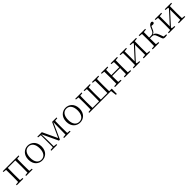

<svg xmlns="http://www.w3.org/2000/svg" viewBox="639 -2642 4920 4920"><g transform="rotate(-45 3099.0 -182.0)"><path d="M130 0H198C196 -48 195 -158 195 -226V-283C195 -349 196 -460 198 -508H130C132 -460 133 -349 133 -283V-226C133 -158 132 -48 130 0ZM469 0H535C533 -48 532 -158 532 -226V-283C532 -349 533 -460 535 -508H469C471 -460 472 -349 472 -283V-226C472 -158 471 -48 469 0ZM46 0H282V-27L175 -38H155L46 -27ZM385 0H620V-27L514 -38H493L385 -27ZM46 -482 155 -470H163V-508H46ZM502 -470H514L619 -482V-508H502ZM163 -477H502V-508H163Z M959 14C1081 14 1200 -72 1200 -253C1200 -433 1080 -522 959 -522C838 -522 719 -433 719 -253C719 -72 837 14 959 14ZM959 -16C852 -16 786 -101 786 -252C786 -403 852 -491 959 -491C1065 -491 1132 -403 1132 -252C1132 -101 1065 -16 959 -16Z M1619 -45H1655L1859 -496H1865V-508H1834L1642 -84H1661L1462 -508H1403V-496H1407ZM1846 0H1909C1907 -48 1906 -158 1906 -226V-283C1906 -349 1907 -460 1909 -508H1853L1849 -223ZM1298 0H1510V-27L1413 -38H1398L1298 -27ZM1759 0H1994V-27L1887 -38H1867L1759 -27ZM1299 -482 1398 -470H1410V-508H1299ZM1389 0H1422V-224L1413 -508H1389ZM1874 -470H1888L1995 -482V-508H1874Z M2333 14C2455 14 2574 -72 2574 -253C2574 -433 2454 -522 2333 -522C2212 -522 2093 -433 2093 -253C2093 -72 2211 14 2333 14ZM2333 -16C2226 -16 2160 -101 2160 -252C2160 -403 2226 -491 2333 -491C2439 -491 2506 -403 2506 -252C2506 -101 2439 -16 2333 -16Z M2756 0H2821C2818 -48 2817 -158 2817 -226V-283C2817 -349 2818 -460 2821 -508H2756C2758 -460 2759 -349 2759 -283V-226C2759 -158 2758 -48 2756 0ZM3058 0H3123C3121 -48 3119 -158 3119 -226V-283C3119 -349 3121 -460 3123 -508H3058C3060 -460 3061 -349 3061 -283V-226C3061 -158 3060 -48 3058 0ZM3359 0H3425C3423 -48 3422 -158 3422 -226V-283C3422 -349 3423 -460 3425 -508H3359C3361 -460 3362 -349 3362 -283V-226C3362 -158 3361 -48 3359 0ZM3481 158H3514L3518 -30H2789V0H3489L3458 -26ZM2672 -482 2781 -470H2801L2902 -482V-508H2672ZM2978 -482 3082 -470H3101L3204 -482V-508H2978ZM3279 -482 3382 -470H3402L3509 -482V-508H3279ZM2672 0H2789V-38H2781L2672 -27Z M3689 0H3757C3755 -48 3754 -158 3754 -256V-275C3754 -349 3755 -460 3757 -508H3689C3691 -460 3692 -349 3692 -283V-226C3692 -158 3691 -48 3689 0ZM4038 0H4105C4103 -48 4102 -158 4102 -226V-283C4102 -349 4103 -460 4105 -508H4038C4041 -460 4042 -349 4042 -275V-256C4042 -158 4041 -48 4038 0ZM3605 0H3840V-27L3734 -38H3714L3605 -27ZM3605 -482 3714 -470H3734L3840 -482V-508H3605ZM3955 0H4189V-27L4084 -38H4063L3955 -27ZM3955 -482 4063 -470H4084L4189 -482V-508H3955ZM3722 -252H4072V-282H3722Z M4282 0H4517V-27L4411 -38H4390L4282 -27ZM4645 0H4879V-27L4771 -38H4750L4645 -27ZM4366 0H4427V-508H4366C4368 -460 4369 -349 4369 -283V-226C4369 -158 4368 -48 4366 0ZM4407 -45 4590 -246 4774 -447H4780L4752 -465L4567 -262L4383 -61H4377ZM4734 0H4795C4793 -48 4792 -158 4792 -226V-283C4792 -349 4793 -460 4795 -508H4734ZM4282 -482 4391 -470H4412L4517 -482V-508H4282ZM4645 -482 4751 -470H4772L4879 -482V-508H4645Z M4972 0H5207V-27L5101 -38H5081L4972 -27ZM4972 -482 5081 -470H5101L5207 -482V-508H4972ZM5056 0H5124C5122 -48 5121 -158 5121 -254V-273C5121 -349 5122 -460 5124 -508H5056C5058 -460 5059 -349 5059 -283V-226C5059 -158 5058 -48 5056 0ZM5340 -40C5353 -2 5369 8 5425 8C5443 8 5469 4 5490 0V-26L5368 -38L5410 -14L5359 -151C5328 -233 5292 -260 5217 -268V-257C5275 -268 5311 -298 5341 -381C5360 -433 5375 -454 5400 -479L5355 -453C5375 -447 5394 -443 5423 -443C5457 -443 5475 -458 5475 -483C5475 -504 5462 -516 5438 -522C5378 -514 5348 -482 5314 -392C5279 -298 5242 -277 5181 -277H5089V-249H5182C5244 -249 5267 -237 5293 -169Z M5554 0H5789V-27L5683 -38H5662L5554 -27ZM5917 0H6151V-27L6043 -38H6022L5917 -27ZM5638 0H5699V-508H5638C5640 -460 5641 -349 5641 -283V-226C5641 -158 5640 -48 5638 0ZM5679 -45 5862 -246 6046 -447H6052L6024 -465L5839 -262L5655 -61H5649ZM6006 0H6067C6065 -48 6064 -158 6064 -226V-283C6064 -349 6065 -460 6067 -508H6006ZM5554 -482 5663 -470H5684L5789 -482V-508H5554ZM5917 -482 6023 -470H6044L6151 -482V-508H5917Z"/></g></svg>

Font: Source Han Serif TW VF
Style: Regular
Weight: 250
Designer: Ryoko NISHIZUKA 西塚涼子 (kana & ideographs); Frank Grießhammer (Latin, Greek & Cyrillic); Wenlong ZHANG 张文龙 (bopomofo); San
Foundry: Adobe
Version: Version 2.002;hotconv 1.1.0;makeotfexe 2.6.0